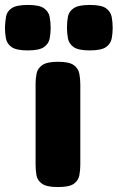

<svg xmlns="http://www.w3.org/2000/svg" viewBox="-116 -748 476 777"><path d="M118 9Q73 9 54 -4.5Q35 -18 31.5 -39Q28 -60 28 -82V-408Q28 -430 32 -450.5Q36 -471 55 -484.5Q74 -498 119 -498Q164 -498 182.5 -484.5Q201 -471 205 -450Q209 -429 209 -406V-81Q209 -59 205 -38Q201 -17 182.5 -4Q164 9 118 9ZM247 -544Q201 -544 182 -557.5Q163 -571 159 -592.5Q155 -614 155 -637Q155 -660 159 -681Q163 -702 182.5 -715Q202 -728 248 -728Q294 -728 313 -714.5Q332 -701 336 -679.5Q340 -658 340 -635Q340 -613 336 -592Q332 -571 313 -557.5Q294 -544 247 -544ZM-4 -544Q-50 -544 -69 -557.5Q-88 -571 -92 -592.5Q-96 -614 -96 -637Q-95 -660 -91.5 -681Q-88 -702 -68.5 -715Q-49 -728 -3 -728Q43 -728 62 -714.5Q81 -701 85 -679.5Q89 -658 89 -635Q89 -613 85 -592Q81 -571 62 -557.5Q43 -544 -4 -544Z"/></svg>

Font: Fredoka Light
Style: Bold
Weight: 700
Version: Version 2.001